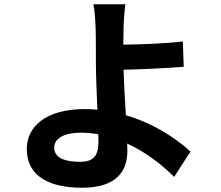

<svg xmlns="http://www.w3.org/2000/svg" viewBox="-20 -822 1040 903"><path d="M442 -191 443 -156C443 -89 420 -61 356 -61C286 -61 235 -79 235 -128C235 -171 282 -198 360 -198C388 -198 416 -195 442 -191ZM570 -802H419C425 -777 428 -734 430 -685C431 -642 431 -583 431 -522C431 -469 435 -384 438 -306C419 -308 399 -309 379 -309C195 -309 106 -226 106 -122C106 14 223 61 366 61C534 61 579 -23 579 -112L578 -147C667 -106 742 -47 799 10L876 -109C807 -173 699 -243 572 -280C567 -354 563 -434 561 -494C642 -496 760 -501 844 -508L840 -627C757 -617 640 -613 560 -612L561 -685C562 -724 565 -773 570 -802Z"/></svg>

Font: Source Han Sans KR
Style: Bold
Weight: 700
Designer: Ryoko NISHIZUKA 西塚涼子 (kana, bopomofo & ideographs); Paul D. Hunt (Latin, Greek & Cyrillic); Sandoll Communications 산돌커뮤니
Foundry: Adobe
Version: Version 2.004;hotconv 1.0.118;makeotfexe 2.5.65603